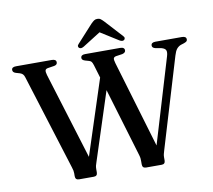

<svg xmlns="http://www.w3.org/2000/svg" viewBox="-92 -992 1219 1099"><g transform="rotate(-10 517.5 -443.0)"><path d="M822 -681.5Q822 -700 847.5 -700H1001Q1026.5 -700 1026.5 -682Q1026.5 -675.5 1022.8 -671.5Q1019 -667.5 1007 -663L986.5 -656.5Q972.5 -650.5 963 -638.8Q953.5 -627 946 -601.5L789 -79.5Q785 -66 783 -58Q781 -50 781 -40V-22Q781 0 760.5 0H669.5Q648 0 648 -22V-40Q648 -48 647.5 -55.8Q647 -63.5 643 -77L523.5 -475.5L395 -79.5Q391 -69 389 -60.2Q387 -51.5 387 -40V-22Q387 0 366.5 0H280.5Q258.5 0 258.5 -22V-40Q258.5 -48.5 257 -55.2Q255.5 -62 251.5 -75L78.5 -628Q74.5 -641 68.5 -647Q62.5 -653 52 -656.5L29.5 -663Q11.5 -668.5 11.5 -682.5Q11.5 -700 37 -700H245Q270.5 -700 270.5 -682Q270.5 -667.5 252.5 -664L214 -658Q201.5 -655.5 199.5 -647Q197.5 -638.5 203 -619.5L358 -117L500 -553L477.5 -628Q472.5 -644 467.8 -649.5Q463 -655 454 -657.5L431.5 -664Q413.5 -669.5 413.5 -681.5Q413.5 -700 438.5 -700H642Q667.5 -700 667.5 -681.5Q667.5 -668 648 -663L610.5 -657.5Q599 -655 596.5 -647.5Q594 -640 600 -619.5L750.5 -114L898 -605.5Q905 -628 900.5 -640Q896 -652 873.5 -658L840 -664Q822 -668.5 822 -681.5ZM672.5 -741Q662.5 -733 645 -743.5L541.5 -808.5L438.5 -743.5Q421 -733 411 -741Q406.5 -744.5 406 -750.8Q405.5 -757 412.5 -764L504.5 -865Q514.5 -875 522.5 -880.8Q530.5 -886.5 542 -886.5Q553.5 -886.5 561.2 -880.8Q569 -875 578.5 -865L671 -764Q678 -757 677.5 -750.8Q677 -744.5 672.5 -741Z"/></g></svg>

Font: Fraunces 9pt
Style: Regular
Weight: 400
Version: Version 1.000;[b76b70a41]